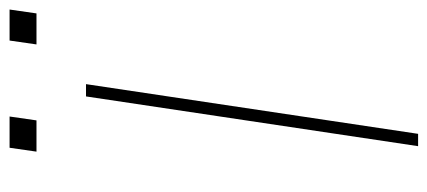

<svg xmlns="http://www.w3.org/2000/svg" viewBox="-272 -643 915 411"><g transform="rotate(-90 185.5 -437.5)"><path d="M104.5 0H78.1L184.6 -710.9H210.9ZM133.3 -816.9H66.4L74.7 -874.5H141.6ZM362.3 -816.9H295.9L304.2 -874.5H370.6Z"/></g></svg>

Font: Roboto-ThinItalic
Style: Italic
Weight: 250
Italic angle: -12°
Designer: Google
Version: Version 1.100141; 2013; ttfautohint (v0.94.14-c901) -l 8 -r 